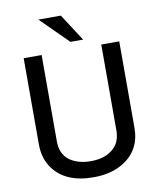

<svg xmlns="http://www.w3.org/2000/svg" viewBox="-101 -1014 924 1115"><g transform="rotate(-10 361.0 -456.0)"><path d="M537.1 -729H643.1V-219.7Q643.1 -88.4 537.6 -22.5Q465.3 22.5 360.4 22.5Q194.8 22.5 121.6 -79.6Q80.1 -137.2 79.6 -219.7V-729H185.5V-219.7Q185.5 -146.5 234.4 -108.4Q284.7 -72.3 360.4 -72.3Q418 -72.3 457.5 -91.6Q497.1 -110.8 519 -146Q536.6 -177.7 537.1 -219.7ZM335 -935.1 438.5 -775.4H363.3L202.6 -935.1Z"/></g></svg>

Font: SolaimanLipi
Style: Bold
Weight: 700
Designer: Solaiman Karim
Foundry: Al Mamun Sumon
Version: Version 2.000